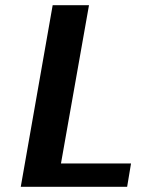

<svg xmlns="http://www.w3.org/2000/svg" viewBox="-20 -720 545 740"><path d="M60 0 183 -700H323L215 -90H485L470 0Z"/></svg>

Font: Scada
Style: Bold Italic
Weight: 700
Italic angle: -10°
Version: Version 4.000